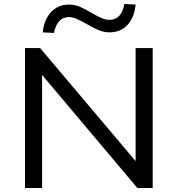

<svg xmlns="http://www.w3.org/2000/svg" viewBox="-20 -947 895 967"><path d="M106 0V-705H182L677 -119H663V-705H749V0H672L179 -585H192V0ZM252 -781 195 -784Q202 -849 237.5 -886.5Q273 -924 327 -924Q358 -924 386.5 -911Q415 -898 443 -881Q469 -866 490.5 -856.5Q512 -847 531 -847Q562 -847 581 -867.5Q600 -888 606 -927L663 -924Q657 -859 622 -821.5Q587 -784 532 -784Q501 -784 471.5 -797.5Q442 -811 415 -827Q390 -841 368 -851Q346 -861 327 -861Q297 -861 278 -840Q259 -819 252 -781Z"/></svg>

Font: Nunito Sans 10pt SemiExpanded
Style: Regular
Weight: 400
Width: 6
Designer: Vernon Adams
Foundry: Vernon Adams
Version: Version 3.101;gftools[0.9.27]